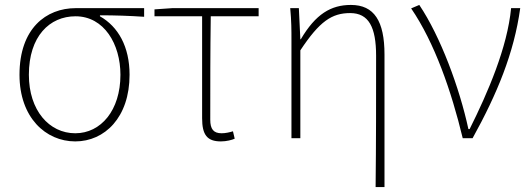

<svg xmlns="http://www.w3.org/2000/svg" viewBox="-20 -560 2152 778"><path d="M285 13C404 13 505 -84 505 -257C505 -371 459 -452 385 -494V-498C446 -498 503 -496 564 -492V-527H287C167 -527 59 -445 59 -257C59 -84 165 13 285 13ZM285 -20C179 -20 97 -113 97 -257C97 -413 181 -494 286 -494C402 -494 468 -381 468 -257C468 -113 389 -20 285 -20Z M606 -522V-494H799V-81C799 -14 819 13 875 13C898 13 920 7 931 2L924 -28C911 -24 894 -20 878 -20C845 -20 832 -37 832 -75C832 -215 832 -353 834 -494H1028V-527H678Z M1502 198H1538V-339C1538 -475 1496 -540 1402 -540C1321 -540 1259 -503 1199 -401H1197L1191 -527H1156C1161 -474 1161 -438 1161 -396V0H1197V-356C1275 -474 1325 -507 1399 -507C1474 -507 1504 -450 1504 -334C1504 -158 1504 21 1502 198Z M1855 0H1895C1994 -179 2063 -345 2088 -527H2051C2036 -368 1957 -185 1883 -37H1878C1842 -204 1765 -412 1679 -540L1646 -526C1741 -387 1809 -191 1855 0Z"/></svg>

Font: Kinto Sans Thin
Style: Regular
Weight: 100
Designer: Authors: Ryoko NISHIZUKA  (kana & ideographs); Paul D. Hunt (Latin, Greek & Cyrillic); Wenlong ZHANG  (bopomofo); Sandol
Foundry: Adobe Systems Incorporated, ookami Inc.
Version: Version 0.001